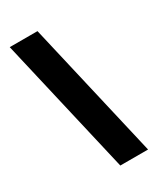

<svg xmlns="http://www.w3.org/2000/svg" viewBox="-169 -732 691 803"><g transform="rotate(-30 177.0 -330.0)"><path d="M15 -660H149L302 0H168Z"/></g></svg>

Font: Cairo
Style: Bold Italic
Weight: 700
Italic angle: -13°
Designer: Mohamed Gaber, Accademia di Belle Arti di Urbino and others
Foundry: Kief Type Foundry, Accademia di Belle Arti di Urbino and others
Version: Version 3.011